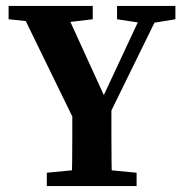

<svg xmlns="http://www.w3.org/2000/svg" viewBox="-20 -628 616 648"><path d="M138 0V-45L272 -58H306L441 -45V0ZM221 0Q223 -41 223.5 -81Q224 -121 224 -169Q224 -217 224 -281H356Q356 -217 356 -169.5Q356 -122 356.5 -82Q357 -42 358 0ZM241 -200 42 -608H193L345 -275L314 -272L471 -608H529L329 -200ZM9 -563V-608H293V-563L175 -549H142ZM375 -563V-608H572V-563L486 -549H467Z"/></svg>

Font: Lisu Bosa Black
Style: Regular
Weight: 900
Designer: David Morse, Annie Olsen, Victor Gaultney, Frank Grießhammer (Latin)
Foundry: SIL International
Version: Version 2.000